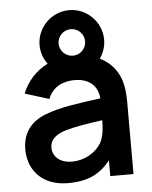

<svg xmlns="http://www.w3.org/2000/svg" viewBox="-56 -839 711 901"><g transform="rotate(-5 300.0 -389.0)"><path d="M526 -437.5C509.4 -491.7 475 -530.2 427.1 -553.1C444.8 -578.1 455.2 -608.3 455.2 -640.6C455.2 -724 386.5 -792.7 303.1 -792.7C219.8 -792.7 151 -724 151 -640.6C151 -607.3 162.5 -576 181.2 -551C124 -522.9 83.3 -475 61.5 -420.8L175 -385.4C195.8 -439.6 243.8 -463.5 300 -463.5C359.4 -463.5 407.3 -435.4 413.5 -367.7C318.8 -354.2 224 -343.8 150 -314.6C84.4 -288.5 41.7 -239.6 41.7 -159.4C41.7 -54.2 114.6 15.6 227.1 15.6C324 15.6 379.2 -13.5 428.1 -74V0H537.5V-338.5C537.5 -375 534.4 -408.3 526 -437.5ZM303.1 -703.1C337.5 -703.1 365.6 -675 365.6 -640.6C365.6 -606.2 337.5 -578.1 303.1 -578.1C268.8 -578.1 240.6 -606.2 240.6 -640.6C240.6 -675 268.8 -703.1 303.1 -703.1ZM393.8 -158.3C367.7 -114.6 314.6 -83.3 255.2 -83.3C195.8 -83.3 164.6 -117.7 164.6 -156.2C164.6 -197.9 196.9 -219.8 242.7 -233.3C292.7 -246.9 334.4 -253.1 413.5 -264.6C413.5 -236.5 411.5 -190.6 393.8 -158.3Z"/></g></svg>

Font: Manrope3 Bold
Style: Regular
Weight: 700
Designer: Mikhail Sharanda
Foundry: Mikhail Sharanda
Version: Version 3.000;PS 003.000;hotconv 1.0.88;makeotf.lib2.5.64775